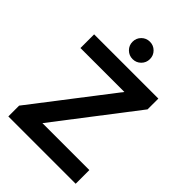

<svg xmlns="http://www.w3.org/2000/svg" viewBox="-249 -981 1092 1092"><g transform="rotate(45 297.5 -435.0)"><path d="M26.7 0V-86.7L395 -565H41.7V-675H558.3V-588.3L190.8 -110H568.3V0ZM295.8 -730Q266.7 -730 246.2 -750.4Q225.8 -770.8 225.8 -800Q225.8 -829.2 246.2 -849.6Q266.7 -870 295.8 -870Q325 -870 345.4 -849.6Q365.8 -829.2 365.8 -800Q365.8 -770.8 345.4 -750.4Q325 -730 295.8 -730Z"/></g></svg>

Font: Funnel Display SemiBold
Style: Regular
Weight: 600
Designer: NORD ID, Kristian Moeller
Foundry: Dicotype
Version: Version 1.000